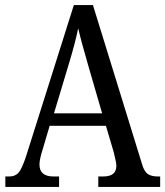

<svg xmlns="http://www.w3.org/2000/svg" viewBox="-20 -734 649 754"><path d="M1 0V-41H16Q40 -41 53 -56Q66 -71 82 -119L270 -714H345L538 -89Q546 -61 560 -51Q574 -41 600 -41H609V0H366V-41H386Q437 -41 437 -83Q437 -92 433.5 -106.5Q430 -121 427 -135L396 -240H175L146 -142Q142 -130 138.5 -114.5Q135 -99 135 -88Q135 -41 190 -41H212V0ZM192 -289H381L327 -475Q314 -520 304 -556.5Q294 -593 287 -623Q281 -593 272 -559Q263 -525 251 -485Z"/></svg>

Font: Noto Serif Sinhala Condensed
Style: Regular
Weight: 400
Width: 3
Designer: Jelle Bosma - Monotype Design Team
Foundry: Monotype Imaging Inc.
Version: Version 2.007; ttfautohint (v1.8.4.7-5d5b)